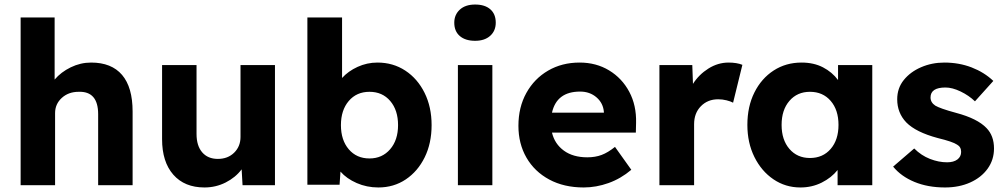

<svg xmlns="http://www.w3.org/2000/svg" viewBox="-20 -817 4432 847"><path d="M71 0V-740H221V-466Q249 -499 292 -520Q335 -541 382 -541Q472 -541 518.5 -486.5Q565 -432 565 -325V0H413V-313Q413 -415 327 -412Q282 -412 252.5 -385Q223 -358 223 -318V0Z M882 10Q794 10 744.5 -46.5Q695 -103 695 -203V-530H847V-226Q847 -174 872 -145Q897 -116 941 -116Q985 -116 1013 -143.5Q1041 -171 1041 -213V-530H1193V0H1050L1046 -70Q1019 -34 975.5 -12Q932 10 882 10Z M1649 10Q1598 10 1553.5 -9.5Q1509 -29 1482 -60L1478 -2H1336V-740H1489V-473Q1516 -503 1557.5 -522Q1599 -541 1645 -541Q1714 -541 1768 -505.5Q1822 -470 1853 -407.5Q1884 -345 1884 -265Q1884 -185 1853.5 -123Q1823 -61 1770 -25.5Q1717 10 1649 10ZM1610 -118Q1666 -118 1701 -158.5Q1736 -199 1736 -265Q1736 -331 1701.5 -371.5Q1667 -412 1610 -412Q1553 -412 1518.5 -371.5Q1484 -331 1484 -265Q1484 -199 1518.5 -158.5Q1553 -118 1610 -118Z M2076 -637Q2033 -637 2008.5 -658Q1984 -679 1984 -717Q1984 -752 2008.5 -774.5Q2033 -797 2076 -797Q2119 -797 2143 -776Q2167 -755 2167 -717Q2167 -681 2142.5 -659Q2118 -637 2076 -637ZM2000 0V-530H2152V0Z M2555 10Q2468 10 2403 -25Q2338 -60 2302.5 -121.5Q2267 -183 2267 -262Q2267 -344 2302 -407Q2337 -470 2398 -505.5Q2459 -541 2537 -541Q2610 -541 2667 -506.5Q2724 -472 2756 -412Q2788 -352 2786 -275L2785 -232H2415Q2427 -182 2467.5 -152.5Q2508 -123 2571 -123Q2606 -123 2634 -133.5Q2662 -144 2693 -169L2765 -68Q2719 -29 2664.5 -9.5Q2610 10 2555 10ZM2539 -413Q2436 -413 2415 -320H2644V-323Q2641 -362 2611.5 -387.5Q2582 -413 2539 -413Z M2889 0V-530H3034L3037 -447Q3063 -488 3105 -514.5Q3147 -541 3194 -541Q3212 -541 3227.5 -538.5Q3243 -536 3255 -531L3214 -364Q3203 -370 3185 -374.5Q3167 -379 3148 -379Q3102 -379 3072 -348.5Q3042 -318 3042 -269V0Z M3511 10Q3445 10 3392 -26Q3339 -62 3308 -124.5Q3277 -187 3277 -266Q3277 -347 3308 -409Q3339 -471 3393 -506Q3447 -541 3516 -541Q3570 -541 3610.5 -520Q3651 -499 3677 -464V-530H3828V0H3675V-67Q3648 -33 3605 -11.5Q3562 10 3511 10ZM3553 -120Q3610 -120 3644.5 -160Q3679 -200 3679 -266Q3679 -332 3644.5 -372Q3610 -412 3553 -412Q3497 -412 3462.5 -372Q3428 -332 3428 -266Q3428 -200 3462.5 -160Q3497 -120 3553 -120Z M4149 10Q4073 10 4014 -14.5Q3955 -39 3920 -82L4013 -162Q4044 -131 4082.5 -116Q4121 -101 4158 -101Q4187 -101 4203.5 -113.5Q4220 -126 4220 -147Q4220 -169 4202 -179Q4183 -192 4117 -208Q4020 -234 3978 -277Q3938 -319 3938 -379Q3938 -428 3967 -464Q3996 -500 4043.5 -520.5Q4091 -541 4146 -541Q4211 -541 4266.5 -519.5Q4322 -498 4362 -460L4281 -370Q4254 -396 4217.5 -413.5Q4181 -431 4151 -431Q4085 -431 4085 -387Q4085 -365 4106 -351Q4116 -345 4138.5 -337Q4161 -329 4198 -319Q4292 -294 4332 -252Q4365 -218 4365 -162Q4365 -112 4337 -73Q4309 -34 4260 -12Q4211 10 4149 10Z"/></svg>

Font: Readex Pro bold
Style: Bold
Weight: 700
Designer: Bonnie Shaver-Troup, Thomas Jockin
Foundry: Lexend
Version: Version 1.200; ttfautohint (v1.8.3)